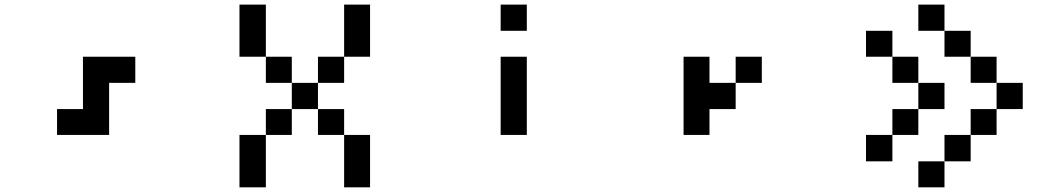

<svg xmlns="http://www.w3.org/2000/svg" viewBox="-20 -797 4483 817"><path d="M222.7 -222.7Q222.7 -250 222.7 -333Q250 -333 333 -333Q333 -388.7 333 -555.7Q388.7 -555.7 555.7 -555.7Q555.7 -527.3 555.7 -444.3Q527.3 -444.3 444.3 -444.3Q444.3 -388.7 444.3 -222.7Q388.7 -222.7 222.7 -222.7Z M999 0Q999 -55.7 999 -222.7Q1027.3 -222.7 1111.3 -222.7Q1111.3 -167 1111.3 0Q1083 0 999 0ZM1444.3 0Q1444.3 -55.7 1444.3 -222.7Q1471.7 -222.7 1554.7 -222.7Q1554.7 -167 1554.7 0Q1527.3 0 1444.3 0ZM1111.3 -222.7Q1111.3 -250 1111.3 -333Q1138.7 -333 1221.7 -333Q1221.7 -305.7 1221.7 -222.7Q1194.3 -222.7 1111.3 -222.7ZM1333 -222.7Q1333 -250 1333 -333Q1360.4 -333 1444.3 -333Q1444.3 -305.7 1444.3 -222.7Q1416 -222.7 1333 -222.7ZM1221.7 -333Q1221.7 -360.4 1221.7 -444.3Q1249 -444.3 1333 -444.3Q1333 -416 1333 -333Q1304.7 -333 1221.7 -333ZM1111.3 -444.3Q1111.3 -471.7 1111.3 -555.7Q1138.7 -555.7 1221.7 -555.7Q1221.7 -527.3 1221.7 -444.3Q1194.3 -444.3 1111.3 -444.3ZM1333 -444.3Q1333 -471.7 1333 -555.7Q1360.4 -555.7 1444.3 -555.7Q1444.3 -527.3 1444.3 -444.3Q1416 -444.3 1333 -444.3ZM999 -555.7Q999 -610.4 999 -777.3Q1027.3 -777.3 1111.3 -777.3Q1111.3 -721.7 1111.3 -555.7Q1083 -555.7 999 -555.7ZM1444.3 -555.7Q1444.3 -610.4 1444.3 -777.3Q1471.7 -777.3 1554.7 -777.3Q1554.7 -721.7 1554.7 -555.7Q1527.3 -555.7 1444.3 -555.7Z M2110.4 -222.7Q2110.4 -305.7 2110.4 -555.7Q2137.7 -555.7 2221.7 -555.7Q2221.7 -471.7 2221.7 -222.7Q2193.4 -222.7 2110.4 -222.7ZM2110.4 -666Q2110.4 -694.3 2110.4 -777.3Q2137.7 -777.3 2221.7 -777.3Q2221.7 -750 2221.7 -666Q2193.4 -666 2110.4 -666Z M2888.7 -222.7Q2888.7 -305.7 2888.7 -555.7Q2916 -555.7 2999 -555.7Q2999 -527.3 2999 -444.3Q3026.4 -444.3 3110.4 -444.3Q3110.4 -416 3110.4 -333Q3082 -333 2999 -333Q2999 -305.7 2999 -222.7Q2971.7 -222.7 2888.7 -222.7ZM3110.4 -444.3Q3110.4 -471.7 3110.4 -555.7Q3137.7 -555.7 3221.7 -555.7Q3221.7 -527.3 3221.7 -444.3Q3193.4 -444.3 3110.4 -444.3Z M3887.7 0Q3887.7 -27.3 3887.7 -110.4Q3915 -110.4 3999 -110.4Q3999 -83 3999 0Q3970.7 0 3887.7 0ZM3665 -110.4Q3665 -138.7 3665 -222.7Q3693.4 -222.7 3777.3 -222.7Q3777.3 -194.3 3777.3 -110.4Q3749 -110.4 3665 -110.4ZM3999 -110.4Q3999 -138.7 3999 -222.7Q4026.4 -222.7 4110.4 -222.7Q4110.4 -194.3 4110.4 -110.4Q4082 -110.4 3999 -110.4ZM3777.3 -222.7Q3777.3 -250 3777.3 -333Q3804.7 -333 3887.7 -333Q3887.7 -305.7 3887.7 -222.7Q3860.4 -222.7 3777.3 -222.7ZM4110.4 -222.7Q4110.4 -250 4110.4 -333Q4137.7 -333 4220.7 -333Q4220.7 -305.7 4220.7 -222.7Q4193.4 -222.7 4110.4 -222.7ZM3887.7 -333Q3887.7 -360.4 3887.7 -444.3Q3915 -444.3 3999 -444.3Q3999 -416 3999 -333Q3970.7 -333 3887.7 -333ZM4220.7 -333Q4220.7 -360.4 4220.7 -444.3Q4249 -444.3 4332 -444.3Q4332 -416 4332 -333Q4304.7 -333 4220.7 -333ZM3777.3 -444.3Q3777.3 -471.7 3777.3 -555.7Q3804.7 -555.7 3887.7 -555.7Q3887.7 -527.3 3887.7 -444.3Q3860.4 -444.3 3777.3 -444.3ZM4110.4 -444.3Q4110.4 -471.7 4110.4 -555.7Q4137.7 -555.7 4220.7 -555.7Q4220.7 -527.3 4220.7 -444.3Q4193.4 -444.3 4110.4 -444.3ZM3665 -555.7Q3665 -583 3665 -666Q3693.4 -666 3777.3 -666Q3777.3 -638.7 3777.3 -555.7Q3749 -555.7 3665 -555.7ZM3999 -555.7Q3999 -583 3999 -666Q4026.4 -666 4110.4 -666Q4110.4 -638.7 4110.4 -555.7Q4082 -555.7 3999 -555.7ZM3887.7 -666Q3887.7 -694.3 3887.7 -777.3Q3915 -777.3 3999 -777.3Q3999 -750 3999 -666Q3970.7 -666 3887.7 -666Z"/></svg>

Font: leko majuna
Style: pona
Weight: 400
Designer: Kelsey Higham
Version: Version 2.0